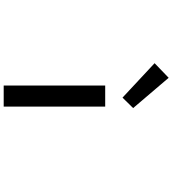

<svg xmlns="http://www.w3.org/2000/svg" viewBox="33 -967 934 1040"><g transform="rotate(90 500.0 -447.0)"><path d="M443.4 0V-549.8H557.6V0ZM508.8 -643.6 322.3 -817.4 401.4 -893.6 565.4 -701.2Z"/></g></svg>

Font: Gen Shin Gothic Monospace Medium
Style: Regular
Weight: 500
Designer: [Source Han Sans]
Ryoko NISHIZUKA  (kana & ideographs); Paul D. Hunt (Latin, Greek & Cyrillic); Wenlong ZHANG  (bopomofo
Version: Version 1.002.20150607